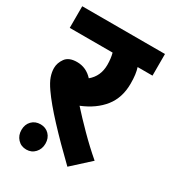

<svg xmlns="http://www.w3.org/2000/svg" viewBox="-165 -709 748 838"><g transform="rotate(30 208.5 -290.0)"><path d="M384 -65 294 17Q216 -58 156 -122.5Q96 -187 64 -233Q43 -263 35.5 -285Q28 -307 28 -327Q28 -353 45 -376.5Q62 -400 103 -400Q149 -400 182 -364Q223 -398 223 -455Q223 -487 216 -513H0V-622H417V-513H342Q347 -498 349.5 -479Q352 -460 352 -435Q352 -364 314 -316Q276 -268 207 -240Q242 -201 288.5 -154Q335 -107 384 -65ZM40 -22Q40 -50 57 -67.5Q74 -85 101 -85Q127 -85 144 -67.5Q161 -50 161 -22Q161 5 144 23.5Q127 42 101 42Q74 42 57 23.5Q40 5 40 -22Z"/></g></svg>

Font: Noto Sans Devanagari UI SemiCondensed
Style: Bold
Weight: 700
Width: 4
Designer: Jelle Bosma - Monotype Design Team
Foundry: Monotype Imaging Inc.
Version: Version 2.004; ttfautohint (v1.8.4.7-5d5b)